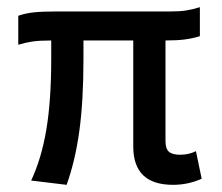

<svg xmlns="http://www.w3.org/2000/svg" viewBox="-20 -504 620 536"><path d="M166 12 67 0Q96 -62 109.5 -143Q123 -224 123 -340V-391Q90 -391 70 -388Q50 -385 31 -379V-460Q51 -467 74.5 -469.5Q98 -472 136 -472H456Q483 -472 501 -475Q519 -478 538 -484V-403Q519 -397 497 -394Q475 -391 442 -391V-110Q442 -89 451.5 -80.5Q461 -72 483 -72Q507 -72 527 -82L543 -5Q505 12 463 12Q352 12 352 -95V-391H213V-340Q213 -222 201.5 -138.5Q190 -55 166 12Z"/></svg>

Font: Sometype Mono Medium
Style: Regular
Weight: 500
Monospace: yes
Designer: Ryoichi Tsunekawa
Foundry: Dharma Type
Version: Version 1.000; ttfautohint (v1.8.3)